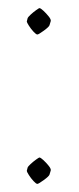

<svg xmlns="http://www.w3.org/2000/svg" viewBox="-20 -449 194 473"><path d="M48 -36Q49 -39 55.5 -45Q62 -51 69 -56Q76 -61 77 -61Q80 -61 87 -54.5Q94 -48 100 -40.5Q106 -33 105 -29L102 -19Q101 -15 88 -5.5Q75 4 72 4Q69 4 62.5 -3Q56 -10 51 -18Q46 -26 46 -28ZM48 -404Q49 -407 55.5 -413Q62 -419 69 -424Q76 -429 77 -429Q80 -429 87 -422.5Q94 -416 100 -408.5Q106 -401 105 -397L102 -387Q101 -383 88 -373.5Q75 -364 72 -364Q69 -364 62.5 -371Q56 -378 51 -386Q46 -394 46 -396Z"/></svg>

Font: Grenze Gotisch Thin
Style: Regular
Weight: 100
Designer: Renata Polastri
Foundry: Omnibus-Type
Version: Version 1.001